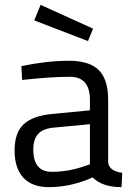

<svg xmlns="http://www.w3.org/2000/svg" viewBox="-20 -760 541 790"><path d="M40 0ZM40 -141Q40 -213 76.5 -248Q113 -283 193 -291L350 -306V-349Q350 -444 268 -444Q187 -444 71 -431L68 -488Q175 -510 263 -510Q348 -510 386.5 -471.5Q425 -433 425 -349V-93Q428 -56 483 -49L480 10Q401 10 361 -30Q272 10 181 10Q112 10 76 -29Q40 -68 40 -141ZM327 -76 350 -84V-249L202 -235Q157 -231 137 -209Q117 -187 117 -145Q117 -53 193 -53Q260 -53 327 -76ZM121 -676 147 -740 363 -642 342 -591Z"/></svg>

Font: Cairo
Style: Regular
Weight: 400
Designer: Mohamed Gaber, the designers of Titillium
Foundry: Kief Type Foundry
Version: Version 2.009; ttfautohint (v1.5.33-1714) -l 8 -r 50 -G 200 